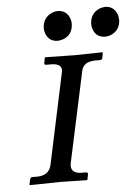

<svg xmlns="http://www.w3.org/2000/svg" viewBox="-48 -665 509 705"><g transform="rotate(-5 206.5 -313.0)"><path d="M309.6 -571.8Q312 -608.4 344.7 -622.6Q355.5 -626.5 365.2 -627Q397 -627 409.2 -596.7Q413.6 -584.5 413.1 -571.8Q410.6 -537.1 379.4 -522.9Q368.2 -518.1 357.4 -518.1Q324.2 -518.1 313 -548.8Q309.1 -560.1 309.6 -571.8ZM134.8 -571.8Q137.2 -607.4 168.9 -622.1Q180.2 -627 190.4 -627Q223.6 -627 235.4 -595.2Q239.3 -583.5 238.3 -571.8Q235.8 -535.6 203.6 -522.5Q192.9 -518.6 182.6 -518.1Q149.9 -518.1 138.2 -548.8Q134.3 -560.1 134.8 -571.8ZM262.2 -401.9 189.9 -64.9Q189 -61 189 -55.2Q190.9 -28.8 225.1 -27.8H245.1Q250 -25.9 250 -22L246.1 -1L244.1 1Q243.2 1 146 -1L34.2 1L32.2 -1L37.1 -22Q39.6 -27.3 43.9 -27.8H64.9Q106.4 -28.8 115.2 -64.9L187 -401.9Q188 -406.7 188 -412.1Q186 -433.6 150.9 -434.1H130.9Q125 -435.5 125 -438L128.9 -460L130.9 -461.9Q131.8 -461.9 241.2 -460L341.8 -461.9L342.8 -460L338.9 -439Q336.4 -434.6 332 -434.1H311Q269 -432.6 262.2 -401.9Z"/></g></svg>

Font: Linux Libertine Capitals O
Style: Bold Italic Samll Caps
Weight: 400
Italic angle: -12°
Designer: Philipp H. Poll
Foundry: Philipp H. Poll
Version: Version 5.0.4